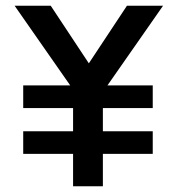

<svg xmlns="http://www.w3.org/2000/svg" viewBox="-20 -650 620 670"><path d="M235 0V-113H61V-192H235V-273H61V-352H225L31 -630H157L290 -429L423 -630H549L355 -352H513V-273H339V-192H513V-113H339V0Z"/></svg>

Font: Sometype Mono SemiBold
Style: Regular
Weight: 600
Designer: Ryoichi Tsunekawa
Foundry: Dharma Type
Version: Version 1.001